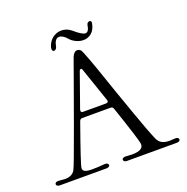

<svg xmlns="http://www.w3.org/2000/svg" viewBox="-145 -973 1080 1108"><g transform="rotate(-20 395.0 -419.5)"><path d="M36 -1Q26 -1 20.5 -5Q15 -9 15 -15Q15 -21 21 -25Q27 -29 38 -28Q71 -25 76 -25Q122 -25 139 -57Q150 -77 228.5 -294Q307 -511 325 -562L364 -671Q377 -700 395 -700Q405 -700 412.5 -694.5Q420 -689 426 -673Q457 -597 522 -404Q535 -367 577.5 -246.5Q620 -126 645 -68Q655 -45 673.5 -35.5Q692 -26 720 -26Q730 -26 752 -28H756Q765 -28 770 -24Q775 -20 775 -14Q775 -9 769.5 -5Q764 -1 754 -1H448Q438 -1 432.5 -5Q427 -9 427 -15Q427 -21 433.5 -25Q440 -29 450 -28Q476 -26 489 -26Q562 -26 557 -68Q554 -94 481 -309Q477 -322 464 -322H290Q278 -322 273 -310Q188 -71 187 -52Q186 -37 199.5 -30.5Q213 -24 244 -24Q279 -24 320 -28H323Q332 -28 337.5 -24Q343 -20 343 -14Q343 -9 337.5 -5Q332 -1 322 -1ZM295 -372Q294 -369 294 -365Q294 -354 307 -354H448Q456 -354 459.5 -359Q463 -364 460 -371L388 -581Q385 -591 379 -591Q372 -591 369 -581ZM271 -742Q259 -742 259 -757Q259 -765 261 -770Q271 -802 295 -820Q319 -838 348 -838Q382 -838 409 -815Q455 -775 475 -775Q496 -775 502 -816Q503 -824 508.5 -828.5Q514 -833 520 -833Q526 -833 529 -828.5Q532 -824 530 -815Q522 -777 500.5 -759.5Q479 -742 452 -742Q429 -742 407 -752.5Q385 -763 372 -778Q361 -792 348 -800Q335 -808 324 -808Q298 -808 290 -765Q288 -754 282.5 -748Q277 -742 271 -742Z"/></g></svg>

Font: Hina Mincho
Style: Regular
Weight: 400
Designer: satsuyako
Foundry: satsuyako
Version: Version 1.100